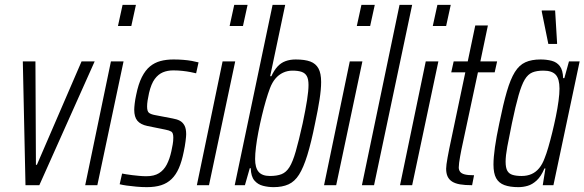

<svg xmlns="http://www.w3.org/2000/svg" viewBox="-20 -763 2408 791"><path d="M85 0 74 -510H126L128 -84H132L316 -510H370L142 0Z M466 -656 485 -743H540L521 -656ZM331 0 437 -510H489L381 0Z M585 8Q564 8 542 6Q520 4 502 1.5Q484 -1 473 -4L483 -48Q489 -47 500 -45Q511 -43 524.5 -41.5Q538 -40 553 -38.5Q568 -37 583 -37Q615 -37 635 -49.5Q655 -62 667 -85Q679 -108 686 -140Q689 -154 691.5 -168Q694 -182 694 -196Q694 -216 685.5 -221Q677 -226 661 -229L587 -244Q559 -250 546 -265.5Q533 -281 533 -311Q533 -320 535 -337Q537 -354 541 -372Q550 -417 564.5 -445.5Q579 -474 598 -489.5Q617 -505 641 -511.5Q665 -518 695 -518Q715 -518 734.5 -516.5Q754 -515 770.5 -512Q787 -509 798 -506L788 -461Q780 -463 765 -466Q750 -469 731.5 -471Q713 -473 694 -473Q670 -473 651 -465Q632 -457 617.5 -437.5Q603 -418 594 -380Q590 -362 588 -348.5Q586 -335 586 -324Q586 -304 594 -298Q602 -292 618 -289L691 -275Q709 -272 721 -265.5Q733 -259 740 -246Q747 -233 747 -210Q747 -202 744.5 -181.5Q742 -161 737 -138Q729 -98 717 -70.5Q705 -43 687 -25.5Q669 -8 644 0Q619 8 585 8Z M926 -656 945 -743H1000L981 -656ZM791 0 897 -510H949L841 0Z M1107 8Q1085 8 1063.5 2.5Q1042 -3 1028 -19.5Q1014 -36 1013 -70H1009L989 0H947L1103 -743H1155L1093 -449H1098Q1109 -473 1123 -488.5Q1137 -504 1156 -511Q1175 -518 1198 -518Q1236 -518 1258.5 -509.5Q1281 -501 1292 -481Q1303 -461 1303 -425Q1303 -395 1296.5 -353Q1290 -311 1278 -255Q1262 -175 1246 -123.5Q1230 -72 1212 -43.5Q1194 -15 1168.5 -3.5Q1143 8 1107 8ZM1092 -38Q1121 -38 1140 -45.5Q1159 -53 1172.5 -74.5Q1186 -96 1198.5 -139.5Q1211 -183 1227 -255Q1239 -312 1245 -350.5Q1251 -389 1251 -413Q1251 -437 1244 -449.5Q1237 -462 1222.5 -467Q1208 -472 1185 -472Q1164 -472 1146 -463.5Q1128 -455 1114.5 -439Q1101 -423 1092 -399Q1084 -378 1075.5 -349Q1067 -320 1059 -286.5Q1051 -253 1044.5 -219.5Q1038 -186 1034.5 -157Q1031 -128 1031 -108Q1031 -72 1045.5 -55Q1060 -38 1092 -38Z M1450 -656 1469 -743H1524L1505 -656ZM1315 0 1421 -510H1473L1365 0Z M1471 0 1626 -743H1678L1521 0Z M1763 -656 1782 -743H1837L1818 -656ZM1628 0 1734 -510H1786L1678 0Z M1925 0Q1895 0 1875 -3.5Q1855 -7 1842.5 -15Q1830 -23 1824 -36Q1818 -49 1818 -68Q1818 -75 1819.5 -86.5Q1821 -98 1824 -114.5Q1827 -131 1831 -151L1897 -465H1839L1849 -510H1907L1938 -658H1990L1959 -510H2028L2018 -465H1949L1881 -147Q1878 -132 1875.5 -118Q1873 -104 1871.5 -92.5Q1870 -81 1870 -73Q1870 -63 1875.5 -55.5Q1881 -48 1894.5 -44.5Q1908 -41 1933 -41Z M2116 8Q2081 8 2058 -0.5Q2035 -9 2024 -29Q2013 -49 2013 -85Q2013 -114 2019 -156.5Q2025 -199 2037 -255Q2053 -334 2068 -385.5Q2083 -437 2101 -466Q2119 -495 2144.5 -506.5Q2170 -518 2207 -518Q2232 -518 2253 -512.5Q2274 -507 2286.5 -490.5Q2299 -474 2300 -441H2305L2324 -510H2368L2260 0H2216L2227 -69H2223Q2209 -36 2191 -19.5Q2173 -3 2154 2.5Q2135 8 2116 8ZM2129 -38Q2152 -38 2170 -46Q2188 -54 2201.5 -70.5Q2215 -87 2224 -112Q2231 -129 2239 -156.5Q2247 -184 2255 -216.5Q2263 -249 2270 -283Q2277 -317 2281 -347Q2285 -377 2285 -398Q2285 -438 2269.5 -455Q2254 -472 2219 -472Q2191 -472 2173 -464.5Q2155 -457 2142 -435.5Q2129 -414 2116.5 -370.5Q2104 -327 2089 -255Q2077 -197 2070 -159Q2063 -121 2063 -97Q2063 -72 2070 -59.5Q2077 -47 2092 -42.5Q2107 -38 2129 -38ZM2239 -582 2212 -715V-720H2267L2275 -587V-582Z"/></svg>

Font: Saira ExtraCondensed Light
Style: Italic
Weight: 300
Width: 2
Italic angle: -12°
Designer: Hector Gatti with collaboration of the Omnibus-Type team
Foundry: Omnibus-Type
Version: Version 1.101